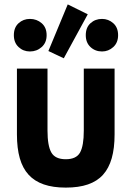

<svg xmlns="http://www.w3.org/2000/svg" viewBox="-20 -838 600 873"><path d="M279 15Q221 15 179 0.5Q137 -14 110 -43.5Q83 -73 70 -118.5Q57 -164 57 -227V-526H196V-244Q196 -175 213.5 -144.5Q231 -114 279 -114Q327 -114 344 -144.5Q361 -175 361 -244V-526H501V-227Q501 -164 488 -118.5Q475 -73 448.5 -43.5Q422 -14 380 0.5Q338 15 279 15ZM270 -573 200 -606 288 -818 379 -773ZM116 -604Q86 -604 64.5 -624Q43 -644 43 -678Q43 -713 64.5 -732.5Q86 -752 116 -752Q147 -752 169.5 -732.5Q192 -713 192 -678Q192 -644 169.5 -624Q147 -604 116 -604ZM444 -604Q413 -604 391.5 -624Q370 -644 370 -678Q370 -713 391.5 -732.5Q413 -752 444 -752Q473 -752 495 -732.5Q517 -713 517 -678Q517 -644 495 -624Q473 -604 444 -604Z"/></svg>

Font: Ubuntu Sans Mono
Style: Regular
Weight: 400
Monospace: yes
Designer: Dalton Maag Ltd
Foundry: Dalton Maag Ltd
Version: Version 1.006